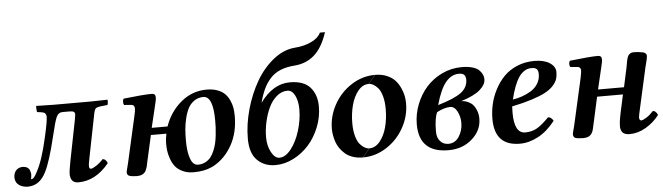

<svg xmlns="http://www.w3.org/2000/svg" viewBox="-46 -874 3666 1061"><g transform="rotate(-5 1787.0 -343.5)"><path d="M317.9 -115.2 361.8 -336.9Q366.2 -364.3 366.2 -365.2Q366.2 -376.5 359.4 -380.6Q352.5 -384.8 335 -384.8H296.9Q274.4 -384.8 263.7 -361.3Q252.9 -337.9 234.9 -261.2Q200.2 -116.2 171.9 -62Q138.7 4.4 80.1 8.8Q78.1 8.8 74.5 9Q70.8 9.3 67.6 9.3Q64.5 9.3 62 8.8Q34.7 6.3 17.8 -8.5Q1 -23.4 1 -49.8Q2.4 -75.2 16.6 -88.6Q30.8 -102.1 51.8 -102.1Q58.1 -102.1 61 -101.1Q87.9 -96.7 92.8 -70.8Q95.2 -64.5 95.2 -55.2Q95.2 -50.3 94 -43.2Q92.8 -36.1 92.3 -33.7Q91.8 -31.2 92.8 -29.8Q108.4 -29.8 126 -66.9Q159.7 -127 188 -253.9Q208 -340.8 208 -366.2Q208 -373.5 205.6 -378.7Q203.1 -383.8 200.9 -386.5Q198.7 -389.2 190.9 -391.4Q183.1 -393.6 179.9 -394Q176.8 -394.5 164.6 -396Q159.7 -396.5 157.2 -397Q154.8 -403.3 154.8 -431.2Q229 -429.2 251 -429.2H457L550.8 -431.2Q552.2 -424.8 551.3 -414.1Q550.3 -403.3 546.9 -401.9L518.1 -398.9Q490.7 -396 482.9 -389.4Q475.1 -382.8 470.2 -355L423.8 -121.1Q422.9 -114.3 420.9 -105.2Q418.9 -96.2 418 -90.3Q417 -84.5 417 -81.1V-69.8Q418.5 -59.1 426.8 -59.1Q435.5 -59.1 456.1 -72.3Q476.6 -85.4 495.1 -106Q504.4 -106 511.5 -98.9Q518.6 -91.8 522 -82Q447.8 9.8 351.1 9.8Q316.9 9.8 309.1 -21Q305.7 -32.2 307.1 -46.9Q307.6 -58.1 312.3 -83.7Q316.9 -109.4 317.9 -115.2Z M1079.6 -399.9Q1051.3 -399.9 1029.5 -385Q1007.8 -370.1 995.6 -347.4Q983.4 -324.7 975.6 -292.5Q967.8 -260.3 965.3 -231.4Q962.9 -202.6 962.9 -169.9Q962.9 -118.2 971.4 -85.4Q980 -52.7 991.7 -41.3Q1003.4 -29.8 1018.6 -29.8Q1040.5 -29.8 1058.6 -39.1Q1076.7 -48.3 1088.4 -62.7Q1100.1 -77.1 1108.9 -98.4Q1117.7 -119.6 1122.3 -139.6Q1127 -159.7 1129.6 -184.6Q1132.3 -209.5 1133.1 -227.1Q1133.8 -244.6 1133.8 -264.2Q1133.8 -399.9 1079.6 -399.9ZM797.9 -441.9Q817.9 -441.9 817.9 -420.9Q817.9 -412.6 815.2 -399.2Q812.5 -385.7 806.4 -361.8Q800.3 -337.9 797.9 -326.2L780.8 -254.9H868.7Q896.5 -335 958.7 -387Q1021 -439 1101.6 -439Q1135.7 -439 1161.6 -429.2Q1187.5 -419.4 1202.6 -403.8Q1217.8 -388.2 1227.5 -366.5Q1237.3 -344.7 1240.5 -324Q1243.7 -303.2 1243.7 -279.8Q1243.7 -187.5 1204.8 -118.4Q1166 -49.3 1101.6 -14.2Q1091.8 -9.3 1089.8 -8.8Q1049.3 9.8 990.7 9.8Q956.1 9.8 929.7 -2.7Q903.3 -15.1 889.2 -33.2Q875 -51.3 866.2 -76.2Q857.4 -101.1 855 -120.8Q852.5 -140.6 852.5 -162.1Q852.5 -186.5 858.9 -215.8H772.9L738.8 -64Q736.8 -52.2 734.9 -44.7Q732.9 -37.1 729 -27.6Q725.1 -18.1 720 -12.5Q714.8 -6.8 706.3 -2.4Q697.8 2 686.5 2.9Q673.3 4.4 663.6 2.9Q637.7 1.5 629.6 -4.4Q621.6 -10.3 621.6 -22.9Q621.6 -25.4 624 -34.9Q626.5 -44.4 629.9 -57.9Q633.3 -71.3 634.8 -78.1L690.9 -327.1Q697.8 -356.4 697.8 -368.2V-371.1Q697.8 -378.9 693.1 -384.8Q688.5 -390.6 679.7 -391.1L639.6 -394Q635.3 -400.4 635.5 -411.9Q635.7 -423.3 640.6 -429.2Q750.5 -441.9 797.9 -441.9Z M1469.7 -28.8Q1503.4 -28.8 1534.7 -68.6Q1565.9 -108.4 1584.2 -168.2Q1602.5 -228 1602.5 -286.1Q1602.5 -331.5 1586.9 -362.8Q1571.3 -394 1545.4 -394Q1513.7 -394 1486.3 -371.1Q1459 -348.1 1441.9 -312Q1424.8 -275.9 1415.3 -232.9Q1405.8 -189.9 1405.8 -147.9Q1405.8 -99.6 1425.3 -64.2Q1444.8 -28.8 1469.7 -28.8ZM1711.4 -292Q1711.4 -233.4 1689.2 -177.7Q1667 -122.1 1630.4 -81.1Q1593.8 -40 1544.7 -15.1Q1495.6 9.8 1444.3 9.8Q1383.3 9.8 1344 -29.1Q1304.7 -67.9 1304.7 -148.9Q1304.7 -228.5 1328.1 -311.5Q1351.6 -394.5 1391.1 -462.9Q1430.7 -531.2 1487.5 -576.7Q1544.4 -622.1 1606.4 -627Q1659.7 -630.9 1699.7 -650.1Q1739.7 -669.4 1752.4 -698.2H1780.8Q1752.9 -613.3 1707 -573.2Q1661.1 -533.2 1595.7 -528.8Q1551.3 -525.4 1518.1 -511.7Q1484.9 -498 1461.9 -472.7Q1439 -447.3 1424.1 -415.8Q1409.2 -384.3 1397.5 -339.8Q1469.2 -439 1562.5 -439Q1640.1 -439 1675.8 -398.2Q1711.4 -357.4 1711.4 -292Z M1997.1 -392.1 2036.1 -439Q2072.3 -439 2100.8 -426.8Q2129.4 -414.6 2146.2 -396Q2163.1 -377.4 2174.1 -353.3Q2185.1 -329.1 2189 -308.1Q2192.9 -287.1 2192.9 -267.1Q2192.9 -196.8 2157.7 -133.1Q2122.6 -69.3 2061.5 -29.8Q2000.5 9.8 1930.2 9.8L1969.2 -37.1Q2002.4 -37.1 2027.8 -67.9Q2053.2 -98.6 2065.7 -145.5Q2078.1 -192.4 2078.1 -246.1Q2078.1 -286.6 2069.6 -317.1Q2061 -347.7 2047.9 -362.8Q2034.7 -377.9 2021.7 -385Q2008.8 -392.1 1997.1 -392.1ZM1968.3 -37.1 1929.2 9.8Q1898.9 9.8 1873.8 1.2Q1848.6 -7.3 1832 -21.7Q1815.4 -36.1 1803.2 -53.5Q1791 -70.8 1784.4 -90.8Q1777.8 -110.8 1774.9 -128.4Q1772 -146 1772 -162.1Q1772 -232.4 1807.4 -296.4Q1842.8 -360.4 1903.8 -399.7Q1964.8 -439 2035.2 -439L1996.1 -392.1Q1962.9 -392.1 1937.5 -361.3Q1912.1 -330.6 1899.7 -283.7Q1887.2 -236.8 1887.2 -183.1Q1887.2 -142.6 1895.8 -112.1Q1904.3 -81.5 1917.5 -66.4Q1930.7 -51.3 1943.6 -44.2Q1956.5 -37.1 1968.3 -37.1Z M2487.8 -133.8Q2487.8 -168 2472.7 -197Q2457.5 -226.1 2434.1 -226.1Q2402.8 -226.1 2359.9 -204.1Q2343.8 -170.9 2343.8 -97.2Q2343.8 -63 2361.6 -43.5Q2379.4 -23.9 2406.7 -23.9Q2444.3 -23.9 2466.1 -57.6Q2487.8 -91.3 2487.8 -133.8ZM2535.6 -369.1Q2535.6 -384.8 2527.8 -394.8Q2520 -404.8 2497.1 -404.8Q2456.5 -404.8 2424.8 -367.2Q2393.1 -329.6 2368.7 -242.2Q2460.9 -269.5 2498.3 -297.6Q2535.6 -325.7 2535.6 -369.1ZM2515.6 -439.9Q2551.3 -439.9 2576.4 -432.4Q2601.6 -424.8 2613.5 -412.1Q2625.5 -399.4 2630.6 -387.2Q2635.7 -375 2635.7 -361.8Q2635.7 -332.5 2603 -304Q2570.3 -275.4 2498 -252.9Q2519 -252 2535.9 -243.9Q2552.7 -235.8 2562.3 -224.9Q2571.8 -213.9 2578.1 -199.5Q2584.5 -185.1 2586.7 -172.6Q2588.9 -160.2 2588.9 -147.9Q2588.9 -82.5 2535.6 -35.6Q2482.4 11.2 2404.8 11.2Q2241.7 11.2 2241.7 -146Q2241.7 -202.6 2262.5 -256.1Q2283.2 -309.6 2319.1 -350.1Q2355 -390.6 2406.5 -415.3Q2458 -439.9 2515.6 -439.9Z M2937.5 -363.8Q2937.5 -384.8 2928.7 -392.8Q2919.9 -400.9 2901.4 -400.9Q2887.7 -400.9 2876.5 -397.5Q2865.2 -394 2851.8 -383.5Q2838.4 -373 2827.1 -355.5Q2815.9 -337.9 2804.2 -307.9Q2792.5 -277.8 2782.7 -236.8Q2808.1 -240.7 2832.8 -249Q2857.4 -257.3 2882.1 -271.7Q2906.7 -286.1 2922.1 -310.1Q2937.5 -334 2937.5 -363.8ZM2775.4 -199.2Q2774.4 -191.4 2774.4 -165Q2774.4 -49.8 2834.5 -49.8Q2870.6 -49.8 2897.9 -64.5Q2925.3 -79.1 2967.8 -122.1Q2976.6 -122.1 2984.6 -115.5Q2992.7 -108.9 2996.6 -100.1Q2954.1 -44.9 2902.8 -17.6Q2851.6 9.8 2800.8 9.8Q2660.6 9.8 2660.6 -139.2Q2660.6 -179.7 2669.7 -220.5Q2678.7 -261.2 2699.2 -300.8Q2719.7 -340.3 2749 -370.8Q2778.3 -401.4 2822.5 -420.2Q2866.7 -439 2919.4 -439Q2972.2 -439 3003.9 -418.5Q3035.6 -397.9 3035.6 -367.2Q3035.6 -344.7 3029.5 -326.9Q3023.4 -309.1 3006.3 -290.8Q2989.3 -272.5 2960.7 -257.3Q2932.1 -242.2 2885.7 -227.3Q2839.4 -212.4 2775.4 -199.2Z M3109.4 -71.8 3165.5 -320.8Q3172.4 -353.5 3172.4 -365.2Q3172.4 -373 3167.7 -378.7Q3163.1 -384.3 3154.3 -384.8L3114.3 -388.2Q3109.9 -394.5 3110.1 -405.8Q3110.4 -417 3115.2 -422.9Q3229 -436 3271.5 -436Q3292.5 -436 3292.5 -415Q3292.5 -407.2 3289.8 -393.8Q3287.1 -380.4 3281 -355.5Q3274.9 -330.6 3272.5 -319.8L3256.3 -251H3400.4L3423.3 -356.9Q3424.8 -363.3 3426.8 -376Q3428.7 -388.7 3430.2 -395.5Q3431.6 -402.3 3434.8 -411.9Q3438 -421.4 3442.1 -426.5Q3446.3 -431.6 3453.1 -435.3Q3460 -439 3469.2 -439Q3494.1 -439 3507.3 -436Q3541.5 -433.6 3541.5 -412.1Q3541.5 -406.7 3539.3 -396.2Q3537.1 -385.7 3533.4 -371.8Q3529.8 -357.9 3528.3 -352.1L3477.5 -124Q3469.2 -88.4 3469.2 -82Q3467.3 -75.2 3469.2 -71.8Q3470.7 -60.1 3479.5 -60.1Q3489.3 -60.1 3509 -72.8Q3528.8 -85.4 3547.4 -106Q3556.6 -106 3563.7 -98.9Q3570.8 -91.8 3574.2 -82Q3544.4 -42.5 3500.2 -16.4Q3456.1 9.8 3409.2 9.8Q3369.6 9.8 3362.3 -18.1Q3357.9 -28.3 3359.4 -43.9Q3359.4 -60.5 3364.3 -85.9Q3368.2 -104 3369.1 -110.8L3391.1 -211.9H3247.6L3215.3 -64.9Q3214.4 -61 3212.4 -52Q3210.4 -43 3209.5 -39.1Q3200.7 6.3 3161.1 8.8Q3148.9 10.3 3140.1 8.8Q3112.3 8.3 3104.2 2.2Q3096.2 -3.9 3096.2 -17.1Q3096.2 -20 3098.6 -29.5Q3101.1 -39.1 3104.5 -52Q3107.9 -64.9 3109.4 -71.8Z"/></g></svg>

Font: Common Serif SemiBold
Style: Italic
Weight: 600
Italic angle: -12°
Designer: Philipp H. Poll, Khaled Hosny
Foundry: Stefan Peev, Context Ltd.
Version: Version 1.026